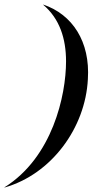

<svg xmlns="http://www.w3.org/2000/svg" viewBox="-57 -734 471 862"><path d="M137 -713.5V-712.5C210.5 -650.5 239.5 -561 239.5 -458.5C239.5 -306 178.5 -27.5 -37 107V108C173.5 48.5 326.5 -159.5 337.5 -378.5C348.5 -547 268 -669.5 137 -713.5Z"/></svg>

Font: Beautique Display
Style: Bold
Weight: 700
Italic angle: -12°
Designer: Nhat-Quang Ngo
Version: Version 1.100;Glyphs 3.2.3 (3260)